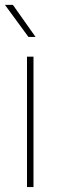

<svg xmlns="http://www.w3.org/2000/svg" viewBox="-21 -758 239 778"><path d="M114.7 -528.3V0H88.4V-528.3ZM31.2 -738.3 123 -608.4H94.2L-1 -738.3Z"/></svg>

Font: Vazirmatn UI Thin
Style: Regular
Weight: 100
Designer: Saber Rastikerdar
Foundry: Saber Rastikerdar
Version: Version 33.003